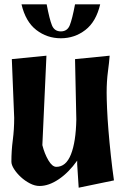

<svg xmlns="http://www.w3.org/2000/svg" viewBox="-20 -852 575 893"><path d="M33 -100Q33 -151 39.5 -200.5Q46 -250 46 -304L35 -577L196 -593L177 -177Q187 -137 205 -106.5Q223 -76 242 -76Q287 -76 310 -134Q333 -192 335 -296L329 -577L490 -593Q488 -564 482 -519Q476 -474 476 -421Q476 -393 478 -346.5Q480 -300 484.5 -245Q489 -190 495.5 -129.5Q502 -69 510 -13L346 21L339 -88V-105Q300 -50 253.5 -18.5Q207 13 164 13Q142 13 119 1Q96 -11 77 -28.5Q58 -46 45.5 -65.5Q33 -85 33 -100ZM263 -706Q293 -706 304.5 -734.5Q316 -763 329 -832H446Q427 -751 377 -712.5Q327 -674 263 -674Q199 -674 149 -712.5Q99 -751 80 -832H197Q210 -763 221.5 -734.5Q233 -706 263 -706Z"/></svg>

Font: Trickster
Style: Regular
Weight: 400
Designer: Jean-Baptiste Morizot
Foundry: Jean-Baptiste Morizot
Version: Version 2.000;PS 2.0;hotconv 1.0.88;makeotf.lib2.5.647800